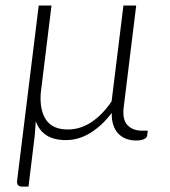

<svg xmlns="http://www.w3.org/2000/svg" viewBox="-20 -518 634 714"><path d="M171.5 -497.5 131.5 -171.5Q127 -108 151.5 -72.2Q176 -36.5 232 -36.5Q279 -36.5 320.2 -64Q361.5 -91.5 395 -141L439 -497.5H486.5L440 -119Q434.5 -73.5 454 -52.8Q473.5 -32 509 -32H529.5L527 -12.5Q526 -6 515.8 -0.8Q505.5 4.5 486.5 4.5Q467 4.5 450.2 -1.5Q433.5 -7.5 421 -20Q408.5 -32.5 401.8 -51.8Q395 -71 395.5 -98Q359.5 -50.5 316.2 -23.8Q273 3 224.5 3Q180.5 3 153 -14.8Q125.5 -32.5 113 -67Q112 -46.5 110.2 -25.8Q108.5 -5 106 12L86 176H62.5Q52 176 47.2 170.5Q42.5 165 43.5 155L124 -497.5Z"/></svg>

Font: Lato Light
Style: Italic
Weight: 300
Italic angle: -7°
Designer: Lukasz Dziedzic
Foundry: tyPoland Lukasz Dziedzic
Version: Version 2.007; 2014-02-27